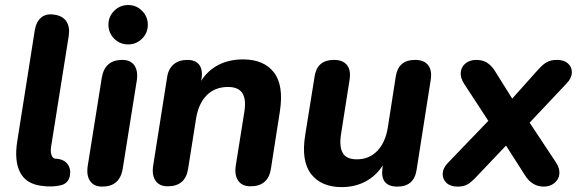

<svg xmlns="http://www.w3.org/2000/svg" viewBox="-20 -738 2330 768"><path d="M153.8 6.2Q86.8 0.4 61.5 -46.5Q36.1 -93.5 49.2 -174.3Q71 -308.5 91.5 -441.7Q105.7 -528.8 118.9 -615.9Q124.5 -650.8 144.7 -667.8Q164.8 -684.8 198.1 -679.2Q231.4 -674.4 245.9 -651.8Q260.3 -629.1 254.9 -594.2Q220 -372.5 184.2 -149.8Q182.2 -138.5 183.7 -127.5Q185.2 -116.6 189.9 -110.2Q194.6 -103.7 201.4 -103.3Q235.3 -101.9 250.1 -81.8Q264.9 -61.7 259.5 -34.8Q253.3 -2.7 219.9 3.9Q186.5 10.4 153.8 6.2Z M330.9 -74.4 387.3 -428Q399.5 -498.4 469.1 -498.4Q502.2 -498.4 517.5 -476.4Q532.9 -454.3 527.1 -415.6L470.7 -62Q458.5 8.4 388.9 8.4Q355.8 8.4 340.5 -13.7Q325.1 -35.7 330.9 -74.4ZM413.7 -639Q413.7 -671.8 436.9 -694.8Q460 -717.9 492.6 -717.9Q525.2 -717.9 548.3 -694.7Q571.3 -671.6 571.3 -638.8Q571.3 -606.2 548.2 -583.2Q525 -560.3 492.4 -560.3Q459.8 -560.3 436.8 -583.3Q413.7 -606.4 413.7 -639Z M592.7 -75.6 648.3 -428Q653.1 -462.3 674.4 -480.4Q695.6 -498.4 729.7 -498.4Q761.8 -498.4 776.9 -478.7Q791.9 -458.9 785.9 -421.6L776.9 -365.2L774.1 -395.3Q799.1 -446.5 844.9 -473.5Q890.7 -500.4 952.1 -500.4Q1035.3 -500.4 1075.5 -448.5Q1115.7 -396.6 1099.5 -292.4L1063.7 -63.2Q1053.1 7.2 981.9 7.2Q948.8 7.2 933 -14.9Q917.3 -36.9 923.1 -75.6L957.3 -290Q965.4 -340.1 949.7 -365.1Q933.9 -390.1 892 -390.1Q839.3 -390.1 806.4 -356.5Q773.5 -322.9 764.1 -262.6L732.5 -63.2Q721.9 7.2 650.7 7.2Q617.6 7.2 602.3 -14.9Q586.9 -36.9 592.7 -75.6Z M1200.9 -198.4 1238.5 -432.7Q1248.7 -498.4 1315.7 -498.4Q1351.2 -498.4 1367.6 -478.1Q1384.1 -457.7 1378.5 -420.4L1343.9 -200Q1336.5 -150 1351.4 -125.3Q1366.2 -100.7 1407.1 -100.7Q1457 -100.7 1489.5 -134.8Q1521.9 -168.9 1531.3 -228.2L1563.2 -432.7Q1573.5 -498.4 1640.3 -498.4Q1675.8 -498.4 1692.2 -477.7Q1708.7 -456.9 1703 -419.6L1646.3 -58.2Q1636.1 8.4 1569.3 8.4Q1535.2 8.4 1520 -9.9Q1504.9 -28.3 1509.7 -64.6L1519.1 -130.8L1523.7 -98.3Q1497.2 -45.3 1451.6 -17.5Q1405.9 10.4 1347.1 10.4Q1264.9 10.4 1224.4 -41.9Q1183.9 -94.2 1200.9 -198.4Z M1771.1 -85.9 1956.7 -278.9 1955.9 -220.1 1836.2 -403.2Q1820.8 -427.2 1823.1 -449.2Q1825.4 -471.2 1842.4 -484.8Q1859.5 -498.4 1884.8 -498.4Q1909.4 -498.4 1927.2 -487.8Q1944.9 -477.2 1959.6 -454.3L2044.8 -318H2005.9L2134 -461.1Q2152.9 -481.6 2168.2 -490Q2183.5 -498.4 2208.2 -498.4Q2236.5 -498.4 2252.3 -483.7Q2268.2 -469 2267.4 -447.3Q2266.6 -425.6 2247.3 -405.2L2073.4 -220.7L2074.1 -284.3L2204.2 -87.8Q2219.8 -63.8 2217.4 -41.8Q2215 -19.9 2197.5 -5.7Q2179.9 8.4 2154.6 8.4Q2132 8.4 2113.2 -2.8Q2094.5 -14 2080.8 -35.5L1985.4 -184.8L2031.1 -184L1883.6 -28.9Q1864.3 -8.4 1849.1 0Q1833.9 8.4 1810.2 8.4Q1781.9 8.4 1766 -6.4Q1750 -21.3 1750.8 -43.4Q1751.6 -65.6 1771.1 -85.9Z"/></svg>

Font: SN Pro Thin
Style: Italic
Weight: 200
Italic angle: -9°
Designer: Tobias Whetton
Foundry: Supernotes
Version: Version 1.003;Glyphs 3.3 (3324)